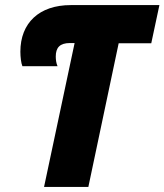

<svg xmlns="http://www.w3.org/2000/svg" viewBox="-20 -734 646 754"><path d="M153 0H327L446 -564H574L606 -714H258C134 -714 60 -644 60 -531C60 -510 63 -485 68 -474H206C201 -485 199 -499 199 -512C199 -547 215 -565 255 -565H273Z"/></svg>

Font: Noto Sans Condensed Black
Style: Italic
Weight: 900
Width: 3
Italic angle: -12°
Designer: Monotype Design Team
Foundry: Monotype Imaging Inc.
Version: Version 2.013